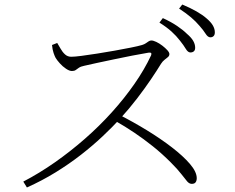

<svg xmlns="http://www.w3.org/2000/svg" viewBox="-20 -830 1040 849"><path d="M776 -650Q760 -671 738.5 -690.5Q717 -710 685 -730L700 -750Q737 -733 763.5 -715Q790 -697 806 -681Q826 -664 834.5 -649Q843 -634 843 -619Q843 -608 837 -603Q831 -598 822 -598Q811 -598 801.5 -614Q792 -630 776 -650ZM862 -716Q846 -735 825 -753Q804 -771 772 -792L786 -810Q822 -795 849 -779.5Q876 -764 893 -749Q913 -732 921.5 -717Q930 -702 930 -687Q930 -676 924.5 -670.5Q919 -665 910 -665Q899 -665 889 -681Q879 -697 862 -716ZM210 -631 233 -640Q240 -629 248 -614.5Q256 -600 267.5 -589.5Q279 -579 295 -579Q310 -579 340.5 -583Q371 -587 409.5 -593Q448 -599 487 -606Q526 -613 558.5 -619.5Q591 -626 608 -631Q618 -634 624.5 -638.5Q631 -643 637 -647Q643 -651 649 -651Q658 -651 671.5 -644.5Q685 -638 698 -628Q711 -618 720 -608Q729 -598 729 -591Q729 -583 722.5 -577.5Q716 -572 707.5 -565.5Q699 -559 692 -548Q675 -520 648 -480Q621 -440 586.5 -395Q552 -350 512 -306Q477 -268 433.5 -227Q390 -186 338 -145.5Q286 -105 226 -68Q166 -31 99 -1L83 -27Q154 -64 222.5 -112Q291 -160 355 -216Q419 -272 474.5 -333.5Q530 -395 574.5 -459Q619 -523 648 -585Q654 -600 636 -597Q605 -592 564.5 -584Q524 -576 483.5 -567.5Q443 -559 408 -551.5Q373 -544 352 -539Q337 -536 329 -530.5Q321 -525 315 -520.5Q309 -516 298 -516Q287 -516 272 -526Q257 -536 244.5 -550Q232 -564 226 -574Q222 -581 217 -595.5Q212 -610 210 -631ZM487 -297 508 -322Q569 -291 629.5 -254Q690 -217 740 -178.5Q790 -140 820 -105Q850 -70 850 -42Q850 -31 845 -24Q840 -17 828 -17Q817 -17 807.5 -28Q798 -39 782 -60Q766 -81 735 -112Q696 -151 656 -183Q616 -215 574.5 -243Q533 -271 487 -297Z"/></svg>

Font: Noto Serif KR
Style: Regular
Weight: 200
Designer: Ryoko NISHIZUKA 西塚涼子 (kana & ideographs); Frank Grießhammer (Latin, Greek & Cyrillic); Wenlong ZHANG 张文龙 (bopomofo); San
Foundry: Adobe
Version: Version 2.001;hotconv 1.1.0;makeotfexe 2.6.0